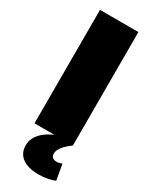

<svg xmlns="http://www.w3.org/2000/svg" viewBox="-236 -750 811 1026"><g transform="rotate(30 169.5 -237.0)"><path d="M288 -700V0H51V-700ZM206 226Q140 226 104.5 199.5Q69 173 69 125Q69 83 100.5 49Q132 15 189 -6L288 0Q253 26 237 47.5Q221 69 221 89Q221 103 230 111Q239 119 254 119Q274 119 288 111L305 208Q286 216 260 221Q234 226 206 226Z"/></g></svg>

Font: Pathway Extreme SemiCondensed Black
Style: Regular
Weight: 900
Width: 4
Version: Version 1.001;gftools[0.9.26]